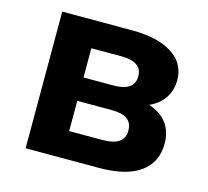

<svg xmlns="http://www.w3.org/2000/svg" viewBox="-84 -634 789 730"><g transform="rotate(15 311.0 -269.0)"><path d="M581 -153Q581 -80 526 -40Q471 0 362 0H75V-538H350Q451 -538 508 -501.5Q565 -465 565 -399Q565 -359 544.5 -328.5Q524 -298 486 -281Q581 -249 581 -153ZM218 -317H336Q418 -317 418 -375Q418 -432 336 -432H218ZM435 -165Q435 -196 415 -210.5Q395 -225 352 -225H218V-106H349Q435 -106 435 -165Z"/></g></svg>

Font: APTA Sans Regular
Style: Bold Italic
Weight: 700
Version: Version 7.200